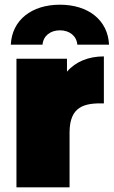

<svg xmlns="http://www.w3.org/2000/svg" viewBox="-20 -797 484 817"><path d="M50 0H276V-233C276 -346 341 -359 422 -357V-557C357 -557 302 -535 265 -492V-547H50ZM26 -607H161C164 -644 194 -668 235 -668C276 -668 306 -644 309 -607H444C439 -712 355 -777 235 -777C115 -777 31 -712 26 -607Z"/></svg>

Font: Chess Sans Black
Style: Regular
Weight: 900
Designer: Wolf Bōese
Foundry: Wolf Bōese
Version: Version 7.223;Glyphs 3.3 (3306)